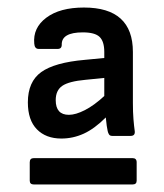

<svg xmlns="http://www.w3.org/2000/svg" viewBox="-20 -687 436 510"><path d="M143 -319Q102 -319 78 -343.5Q54 -368 54 -415Q54 -470 89.5 -495.5Q125 -521 205 -528L257 -533V-549Q257 -577 244.5 -589Q232 -601 200 -601Q143 -601 144 -568Q144 -557 133 -557H83Q72 -557 71 -571Q67 -613 103 -640Q139 -667 203 -667Q333 -667 333 -549V-413Q333 -389 334.5 -370.5Q336 -352 338 -338Q339 -326 327 -326H278Q272 -326 269.5 -330Q267 -334 266 -339Q265 -343 263.5 -353Q262 -363 261 -375Q231 -345 202.5 -332Q174 -319 143 -319ZM163 -382Q181 -382 205.5 -394.5Q230 -407 257 -432V-480L207 -475Q163 -471 145.5 -459Q128 -447 128 -421Q128 -382 163 -382ZM70 -197Q59 -197 59 -207V-256Q59 -267 70 -267H332Q343 -267 343 -256V-207Q343 -197 332 -197Z"/></svg>

Font: Sofia Sans Medium
Style: Regular
Weight: 500
Designer: Botio Nikoltchev, Ani Petrova
Foundry: lettersoup
Version: Version 4.101; ttfautohint (v1.8.4.7-5d5b)